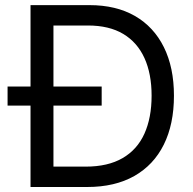

<svg xmlns="http://www.w3.org/2000/svg" viewBox="-20 -748 773 768"><path d="M328.6 0H152.8V-81.5H322.8Q411.6 -81.5 470.2 -115.5Q528.8 -149.4 557.6 -213.1Q586.4 -276.9 586.4 -365.2Q586.4 -452.6 557.9 -515.6Q529.3 -578.6 472.9 -612.3Q416.5 -646 331.5 -646H148.9V-727.5H337.9Q444.3 -727.5 519.8 -684.1Q595.2 -640.6 635.5 -559.3Q675.8 -478 675.8 -365.2Q675.8 -251.5 635.3 -169.7Q594.7 -87.9 517.1 -43.9Q439.5 0 328.6 0ZM193.8 -727.5V0H102.1V-727.5ZM10.3 -325.7V-401.9H386.7V-325.7Z"/></svg>

Font: Inter 17pt
Style: Regular
Weight: 400
Version: Version 4.001;git-66647c0bb